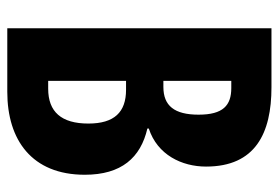

<svg xmlns="http://www.w3.org/2000/svg" viewBox="-142 -642 783 540"><g transform="rotate(90 250.0 -371.5)"><path d="M59 0H238C373 0 471 -69 471 -218C471 -321 423 -375 341 -394V-398C415 -422 448 -491 448 -559C448 -698 354 -743 225 -743H59ZM207 -439V-630H227C276 -630 302 -607 302 -538C302 -470 277 -439 224 -439ZM207 -115V-334H232C295 -334 327 -301 327 -228C327 -152 294 -115 229 -115Z"/></g></svg>

Font: Noto Sans Mono CJK TC
Style: Bold
Weight: 700
Designer: Ryoko NISHIZUKA 西塚涼子 (kana, bopomofo & ideographs); Paul D. Hunt (Latin, Greek & Cyrillic); Sandoll Communications 산돌커뮤니
Foundry: Adobe
Version: Version 2.004;hotconv 1.0.118;makeotfexe 2.5.65603